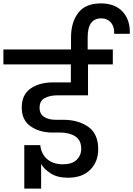

<svg xmlns="http://www.w3.org/2000/svg" viewBox="-52 -1031 784 1130"><path d="M712 -832H620Q622 -873 601 -898Q580 -923 544 -923Q464 -923 464 -812V-740H612V-652H466V-470H287Q242 -470 211.5 -454Q181 -438 181 -397Q181 -360 207.5 -343Q234 -326 276 -326H320Q408 -326 467 -285Q526 -244 526 -152Q526 -79 479 -32Q432 15 348 15Q285 15 245.5 -11Q206 -37 190 -66V79H91V-177H185Q190 -126 225 -95Q260 -64 319 -64Q371 -64 398.5 -90Q426 -116 426 -155Q426 -206 391 -228.5Q356 -251 301 -251H245Q174 -254 125 -290Q76 -326 76 -398Q76 -474 128 -510Q180 -546 259 -546H365V-652H-32V-740H366V-811Q366 -900 408.5 -955.5Q451 -1011 542 -1011Q625 -1011 670 -962Q715 -913 712 -832Z"/></svg>

Font: Poppins Medium A&M
Style: Regular
Weight: 500
Designer: Ninad Kale (Devanagari), Jonny Pinhorn (Latin)
Foundry: Indian Type Foundry
Version: 4.004